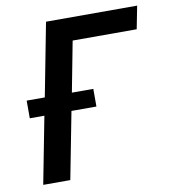

<svg xmlns="http://www.w3.org/2000/svg" viewBox="-77 -737 713 803"><g transform="rotate(-10 279.5 -335.0)"><path d="M42 0 97 -284H35V-359H112L172 -670H559L540 -573H268L227 -359H318V-284H212L157 0Z"/></g></svg>

Font: Lode
Style: Bold Italic
Weight: 700
Italic angle: -11°
Monospace: yes
Designer: Belleve Invis
Foundry: Belleve Invis
Version: Version 29.2.0; ttfautohint (v1.8.3)